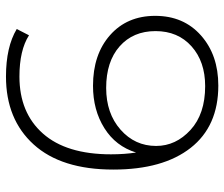

<svg xmlns="http://www.w3.org/2000/svg" viewBox="-74 -671 750 642"><g transform="rotate(90 301.0 -350.0)"><path d="M266 -705Q402 -705 474.5 -612.5Q547 -520 547 -354Q547 -180 463 -87.5Q379 5 236 5Q137 5 77 -31L98 -72Q148 -40 236 -40Q357 -40 426.5 -118.5Q496 -197 496 -346Q496 -392 490 -430Q469 -362 408.5 -324Q348 -286 267 -286Q162 -286 97.5 -343Q33 -400 33 -494Q33 -589 98.5 -647Q164 -705 266 -705ZM274 -330Q359 -330 413.5 -378Q468 -426 468 -497Q468 -563 414.5 -612Q361 -661 268 -661Q186 -661 135 -615.5Q84 -570 84 -495Q84 -420 135 -375Q186 -330 274 -330Z"/></g></svg>

Font: mBank Light
Style: Regular
Weight: 300
Designer: Julieta Ulanovsky
Foundry: Julieta Ulanovsky
Version: Version 7.200;PS 007.200;hotconv 1.0.88;makeotf.lib2.5.64775